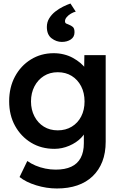

<svg xmlns="http://www.w3.org/2000/svg" viewBox="-20 -840 696 1090"><path d="M91 165 135 74Q156 89 182 100Q208 111 237.5 117Q267 123 296 123Q349 123 384.5 106.5Q420 90 438 56.5Q456 23 456 -27V-124L474 -117Q468 -86 441 -58Q414 -30 373 -12.5Q332 5 289 5Q214 5 156.5 -30Q99 -65 65.5 -125.5Q32 -186 32 -265Q32 -344 65 -405.5Q98 -467 155.5 -502.5Q213 -538 285 -538Q315 -538 343 -531Q371 -524 394.5 -511Q418 -498 437 -482Q456 -466 468 -448Q480 -430 483 -413L457 -405L459 -527H580V-36Q580 28 561 77Q542 126 506 160.5Q470 195 419 212.5Q368 230 303 230Q244 230 185.5 212Q127 194 91 165ZM460 -264Q460 -313 440.5 -350.5Q421 -388 387 -409Q353 -430 308 -430Q263 -430 229 -408.5Q195 -387 175.5 -349.5Q156 -312 156 -264Q156 -217 175.5 -179.5Q195 -142 229 -121Q263 -100 308 -100Q353 -100 387.5 -121Q422 -142 441 -179Q460 -216 460 -264ZM246 -687Q246 -714 259.5 -736Q273 -758 294 -774.5Q315 -791 338.5 -802.5Q362 -814 380 -820L410 -774Q397 -771 382.5 -762.5Q368 -754 358.5 -742.5Q349 -731 349 -720Q349 -710 355.5 -706.5Q362 -703 371 -700Q384 -695 393.5 -687Q403 -679 403 -657Q403 -630 382 -616Q361 -602 331 -602Q300 -602 273 -622.5Q246 -643 246 -687Z"/></svg>

Font: Our Lexend Medium
Style: Regular
Weight: 500
Designer: Bonnie Shaver-Troup, Thomas Jockin
Foundry: Lexend
Version: Version 1.007